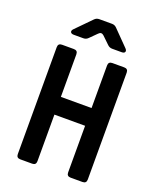

<svg xmlns="http://www.w3.org/2000/svg" viewBox="-170 -1050 940 1149"><g transform="rotate(20 300.0 -475.0)"><path d="M101.9 0Q77.2 0 77.2 -24.7V-705.3Q77.2 -730 101.9 -730H177.6Q202.3 -730 202.3 -705.3V-434.4H397.7V-705.3Q397.7 -730 422.4 -730H498.1Q522.8 -730 522.8 -705.3V-24.7Q522.8 0 498.1 0H422.4Q397.7 0 397.7 -24.7V-321.4H202.3V-24.7Q202.3 0 177.6 0ZM147.6 -810Q131.1 -810 127 -819.5Q122.9 -828.9 134.2 -840.3L229.3 -937.1Q241.6 -950 259.1 -950H340.5Q358 -950 370.3 -937.1L465.4 -840.3Q476.7 -828.9 473 -819.5Q469.4 -810 452.4 -810H392.5Q375 -810 362.6 -822.3L316.3 -866.8Q298.7 -883.7 281.9 -865.8L238.8 -822.9Q226.4 -810 208.9 -810Z"/></g></svg>

Font: Pitagon Sans Mono
Style: Regular
Weight: 400
Monospace: yes
Designer: Travis Tran
Foundry: Pitagon
Version: Version 1.001;gftools[0.9.26]